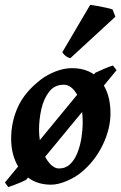

<svg xmlns="http://www.w3.org/2000/svg" viewBox="-27 -736 497 786"><path d="M450.2 -448.7 80.6 -0.5Q74.2 3.4 59.6 9.8Q44.9 16.1 29.5 22Q14.2 27.8 6.8 29.8L-6.8 11.2L362.8 -438Q374.5 -443.8 398.7 -454.1Q422.9 -464.4 435.5 -467.8ZM425.3 -272.9Q425.3 -208 393.1 -141.8Q360.8 -75.7 306.2 -30.8Q280.8 -9.8 245.8 5.1Q210.9 20 181.6 20Q130.9 20 94.2 -4.6Q57.6 -29.3 38.1 -72Q18.6 -114.7 18.6 -168Q18.6 -237.8 46.6 -298.8Q74.7 -359.9 140.1 -410.2Q165.5 -429.7 200.2 -443.4Q234.9 -457 267.6 -457Q344.2 -457 384.8 -405.5Q425.3 -354 425.3 -272.9ZM311.5 -234.9Q311.5 -309.1 288.3 -349.1Q265.1 -389.2 233.9 -389.2Q196.3 -389.2 174.1 -360.4Q151.9 -331.5 142.3 -289.3Q132.8 -247.1 132.8 -205.6Q132.8 -162.1 144.8 -125.7Q156.7 -89.4 175.5 -67.9Q194.3 -46.4 214.8 -46.4Q241.7 -46.4 260.3 -64.2Q278.8 -82 290 -110.6Q301.3 -139.2 306.4 -171.9Q311.5 -204.6 311.5 -234.9ZM434.1 -696.8 445.3 -667.5 260.7 -497.6Q241.2 -502.4 228 -522L342.3 -716.3Q350.6 -715.3 370.6 -711.7Q390.6 -708 409.7 -703.9Q428.7 -699.7 434.1 -696.8Z"/></svg>

Font: Gentium Plus
Style: Bold Italic
Weight: 700
Italic angle: -8°
Designer: Victor Gaultney, Annie Olsen, Iska Routamaa, Becca Hirsbrunner
Foundry: SIL International
Version: Version 6.101